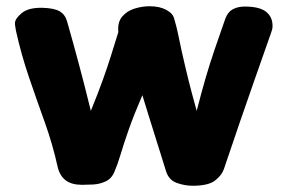

<svg xmlns="http://www.w3.org/2000/svg" viewBox="-20 -580 905 615"><path d="M597 15Q572 15 546.5 6Q521 -3 512 -31Q502 -64 493.5 -90.5Q485 -117 477 -143Q469 -169 459 -200.5Q449 -232 436 -275Q408 -210 392 -164Q376 -118 366.5 -86Q357 -54 347 -31Q338 -8 318.5 1Q299 10 278 11Q257 12 243 12Q210 12 191 -2Q172 -16 165 -44Q149 -117 123.5 -188Q98 -259 73 -332Q48 -405 31 -482Q30 -490 29 -494.5Q28 -499 28 -506Q28 -520 49.5 -538Q71 -556 116 -555Q154 -554 171.5 -543.5Q189 -533 195 -511Q206 -472 214.5 -441.5Q223 -411 231 -381Q239 -351 248.5 -314.5Q258 -278 271 -225Q295 -284 309.5 -324.5Q324 -365 335 -400Q346 -435 359 -477Q356 -509 371.5 -527Q387 -545 411 -552.5Q435 -560 459 -560Q491 -560 512.5 -548.5Q534 -537 538 -520Q546 -493 550.5 -470.5Q555 -448 562 -416Q569 -386 574 -364Q579 -342 584 -322.5Q589 -303 595 -280Q601 -257 610 -225Q626 -287 639 -331.5Q652 -376 667 -420Q682 -464 702 -521Q710 -542 726 -550.5Q742 -559 764 -559Q811 -559 832 -542.5Q853 -526 853 -497Q853 -490 851.5 -485Q850 -480 848 -474Q821 -397 796.5 -327.5Q772 -258 748 -188Q724 -118 697 -38Q690 -18 668.5 -1.5Q647 15 597 15Z"/></svg>

Font: Playpen Sans ExtraBold
Style: Regular
Weight: 800
Designer: Laura Meseguer, Veronika Burian, José Scaglione
Foundry: TypeTogether
Version: Version 1.001